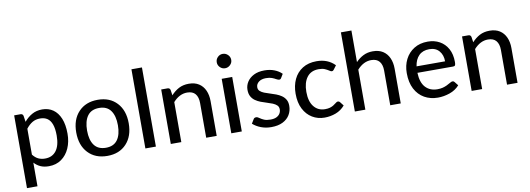

<svg xmlns="http://www.w3.org/2000/svg" viewBox="-66 -1165 4867 1763"><g transform="rotate(-10 2367.5 -284.0)"><path d="M166 170H68V-508.5H127Q147.5 -508.5 152.5 -489L161 -432Q193.5 -471 234.8 -494.2Q276 -517.5 330 -517.5Q388 -517.5 431 -487.8Q474 -458 497.8 -400Q521.5 -342 521.5 -258Q521.5 -183 495 -123Q468.5 -63 419.2 -28Q370 7 302 7Q256.5 7 223.8 -8Q191 -23 166 -50.5ZM280 -68.5Q347 -68.5 383.8 -117Q420.5 -165.5 420.5 -258Q420.5 -322.5 406 -362.5Q391.5 -402.5 364 -420.8Q336.5 -439 297.5 -439Q255 -439 223.8 -420Q192.5 -401 166 -366.5V-125Q190 -94 217.8 -81.2Q245.5 -68.5 280 -68.5Z M847.5 7Q735 7 668.5 -63.8Q602 -134.5 602 -254.5Q602 -374.5 668.5 -445.2Q735 -516 847.5 -516Q959.5 -516 1025.5 -445.2Q1091.5 -374.5 1091.5 -254.5Q1091.5 -134.5 1025.5 -63.8Q959.5 7 847.5 7ZM847.5 -69Q919.5 -69 955 -117.5Q990.5 -166 990.5 -254Q990.5 -342 955 -391Q919.5 -440 847.5 -440Q774 -440 738.5 -391Q703 -342 703 -254Q703 -166 738.8 -117.5Q774.5 -69 847.5 -69Z M1300 0H1202V-738H1300Z M1867 0H1769V-324Q1769 -378.5 1744 -408.8Q1719 -439 1667.5 -439Q1596 -439 1537 -373V0H1439V-508H1498Q1518.5 -508 1523.5 -488.5L1531 -437.5Q1563.5 -473.5 1603.5 -494.8Q1643.5 -516 1696.5 -516Q1752.5 -516 1790.2 -491.8Q1828 -467.5 1847.5 -424.2Q1867 -381 1867 -324Z M2101 0H2003V-508H2101ZM2051 -598Q2024 -598 2004.2 -617.8Q1984.5 -637.5 1984.5 -664.5Q1984.5 -692.5 2004.2 -712.2Q2024 -732 2051 -732Q2079 -732 2099.2 -712.2Q2119.5 -692.5 2119.5 -664.5Q2119.5 -637.5 2099.2 -617.8Q2079 -598 2051 -598Z M2376 8Q2323.5 8 2279.2 -9.2Q2235 -26.5 2204.5 -54L2227.5 -91.5Q2234.5 -105.5 2253 -105.5Q2260.5 -105.5 2267.8 -101.8Q2275 -98 2283.5 -92Q2298 -81.5 2320.5 -71.5Q2343 -61.5 2380.5 -61.5Q2414.5 -61.5 2436.2 -72.2Q2458 -83 2468.8 -100.8Q2479.5 -118.5 2479.5 -139.5Q2479.5 -163 2464.5 -177.5Q2449.5 -192 2425.5 -201.8Q2401.5 -211.5 2373.5 -219.8Q2345.5 -228 2318.2 -238.5Q2291 -249 2268.5 -264.8Q2246 -280.5 2232.2 -305.2Q2218.5 -330 2218.5 -367Q2218.5 -406.5 2239.8 -440.2Q2261 -474 2302 -495Q2343 -516 2402 -516Q2452.5 -516 2493.5 -500.2Q2534.5 -484.5 2563 -456L2541.5 -420.5Q2537.5 -414 2533 -411.2Q2528.5 -408.5 2521.5 -408.5Q2513.5 -408.5 2494.5 -418.5Q2480.5 -427 2458.8 -435.2Q2437 -443.5 2404 -443.5Q2361 -443.5 2336 -423.8Q2311 -404 2311 -374.5Q2311 -352.5 2325.8 -338.8Q2340.5 -325 2364.5 -315.5Q2388.5 -306 2416.5 -297.8Q2444.5 -289.5 2471.5 -279.2Q2498.5 -269 2521 -253.5Q2543.5 -238 2557.2 -214.8Q2571 -191.5 2571 -157Q2571 -110 2548.5 -72.5Q2526 -35 2482.5 -13.5Q2439 8 2376 8Z M2872.5 7Q2809.5 7 2758.5 -23.8Q2707.5 -54.5 2677.5 -113Q2647.5 -171.5 2647.5 -254.5Q2647.5 -330 2675.2 -389Q2703 -448 2757 -482Q2811 -516 2888.5 -516Q2992.5 -516 3058 -448.5L3032 -413.5Q3028 -408 3023.5 -404.5Q3019 -401 3011.5 -401Q3006 -401 2999.8 -404.2Q2993.5 -407.5 2986 -412.5Q2972.5 -421.5 2951 -431Q2929.5 -440.5 2894.5 -440.5Q2822.5 -440.5 2785 -390.5Q2747.5 -340.5 2747.5 -254.5Q2747.5 -165.5 2786.2 -117Q2825 -68.5 2890 -68.5Q2917.5 -68.5 2936.2 -74.2Q2955 -80 2968 -88Q2981 -96 2990 -103.5Q2997.5 -109.5 3004 -113.5Q3010.5 -117.5 3017.5 -117.5Q3029 -117.5 3035.5 -108.5L3063.5 -72.5Q3027.5 -30.5 2977.5 -11.8Q2927.5 7 2872.5 7Z M3583 0H3485V-324Q3485 -378.5 3460 -408.8Q3435 -439 3384 -439Q3312 -439 3253 -373V0H3155V-738H3253V-443.5Q3284.5 -476.5 3323.5 -496.2Q3362.5 -516 3412.5 -516Q3468.5 -516 3506.2 -491.8Q3544 -467.5 3563.5 -424.2Q3583 -381 3583 -324Z M3929.5 7Q3859.5 7 3804.2 -24.2Q3749 -55.5 3717.2 -116Q3685.5 -176.5 3685.5 -264.5Q3685.5 -335 3714.2 -392Q3743 -449 3796.8 -482.5Q3850.5 -516 3924.5 -516Q3986.5 -516 4034.8 -489.2Q4083 -462.5 4111 -411.8Q4139 -361 4139 -288Q4139 -265.5 4134 -257.8Q4129 -250 4115.5 -250H3782.5Q3786 -158.5 3827.5 -114Q3869 -69.5 3938 -69.5Q3966.5 -69.5 3988 -75.2Q4009.5 -81 4026 -88.8Q4042.5 -96.5 4054.5 -104Q4064 -109.5 4071.8 -113.2Q4079.5 -117 4085.5 -117Q4097.5 -117 4103.5 -108L4131.5 -72.5Q4095 -31 4039.8 -12Q3984.5 7 3929.5 7ZM4051 -310Q4051 -369 4018.5 -407Q3986 -445 3926.5 -445Q3865.5 -445 3829.8 -409.2Q3794 -373.5 3785 -310Z M4672 0H4574V-324Q4574 -378.5 4549 -408.8Q4524 -439 4472.5 -439Q4401 -439 4342 -373V0H4244V-508H4303Q4323.5 -508 4328.5 -488.5L4336 -437.5Q4368.5 -473.5 4408.5 -494.8Q4448.5 -516 4501.5 -516Q4557.5 -516 4595.2 -491.8Q4633 -467.5 4652.5 -424.2Q4672 -381 4672 -324Z"/></g></svg>

Font: Verano Sans Medium
Style: Regular
Weight: 500
Designer: Lukasz Dziedzic with Adam Twardoch and Botio Nikoltchev
Foundry: tyPoland Lukasz Dziedzic
Version: Version 3.001;December 28, 2019;FontCreator 12.0.0.2547 64-b